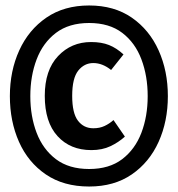

<svg xmlns="http://www.w3.org/2000/svg" viewBox="-20 -794 655 708"><path d="M308.7 -773.8Q401 -773.8 465.9 -729Q530.8 -684.1 564.9 -608.2Q599 -532.3 599 -439.5Q599 -346.7 564.9 -271Q530.8 -195.4 465.9 -150.8Q401 -106.2 308.7 -106.2Q214.4 -106.2 149 -150.8Q83.6 -195.4 50 -271Q16.4 -346.7 16.4 -439.5Q16.4 -532.3 51 -608.2Q85.6 -684.1 151 -729Q216.4 -773.8 308.7 -773.8ZM308.7 -709.2Q234.4 -709.2 186.4 -672.8Q138.5 -636.4 115.1 -575.1Q91.8 -513.8 91.8 -439.5Q91.8 -365.1 115.1 -304.1Q138.5 -243.1 186.4 -206.9Q234.4 -170.8 308.7 -170.8Q382.6 -170.8 430.3 -206.9Q477.9 -243.1 501.3 -304.1Q524.6 -365.1 524.6 -439.5Q524.6 -513.8 501.5 -575.1Q478.5 -636.4 430.8 -672.8Q383.1 -709.2 308.7 -709.2ZM315.9 -639Q354.4 -639 382.1 -627.9Q409.7 -616.9 435.4 -593.3L389.7 -535.9Q357.9 -561.5 324.1 -561.5Q290.8 -561.5 268.5 -533.6Q246.2 -505.6 246.2 -440.5Q246.2 -376.9 267.4 -349Q288.7 -321 324.1 -321Q347.7 -321 365.6 -329.5Q383.6 -337.9 398.5 -351.3L440.5 -290.3Q417.4 -269.2 387.2 -254.9Q356.9 -240.5 316.9 -240.5Q239 -240.5 192.1 -292.1Q145.1 -343.6 145.1 -440.5Q145.1 -535.4 194.1 -587.2Q243.1 -639 315.9 -639Z"/></svg>

Font: Fira Code SemiBold
Style: Regular
Weight: 600
Designer: Carrois Corporate, Edenspiekermann AG, Nikita Prokopov
Foundry: Carrois Corporate, Edenspiekermann AG, Nikita Prokopov
Version: Version 6.002